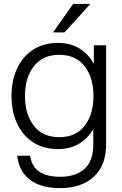

<svg xmlns="http://www.w3.org/2000/svg" viewBox="-20 -752 626 984"><path d="M68 46H134Q143 102 181.5 128Q220 154 289 154Q366 154 412 114.5Q458 75 458 -13V-90Q429 -41 383.5 -14.5Q338 12 277 12Q202 12 148.5 -23.5Q95 -59 67 -120.5Q39 -182 39 -260Q39 -338 67 -399.5Q95 -461 148.5 -496.5Q202 -532 277 -532Q340 -532 386.5 -504Q433 -476 461 -425V-520H524V-13Q524 96 460.5 154Q397 212 289 212Q188 212 132.5 168.5Q77 125 68 46ZM284 -49Q369 -49 414 -107.5Q459 -166 459 -260Q459 -354 414 -412.5Q369 -471 284 -471Q199 -471 153.5 -412.5Q108 -354 108 -260Q108 -166 153.5 -107.5Q199 -49 284 -49ZM355 -732H443L311 -586H252Z"/></svg>

Font: Aspekta 300
Style: Regular
Weight: 300
Designer: Ivo Dolenc
Version: Version 2.000